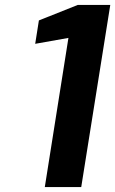

<svg xmlns="http://www.w3.org/2000/svg" viewBox="-20 -760 468 780"><path d="M162 0 258 -606 123 -582 138 -677 296 -740H428L310 0Z"/></svg>

Font: Exo Thin
Style: Bold Italic
Weight: 700
Italic angle: -9°
Version: Version 2.000